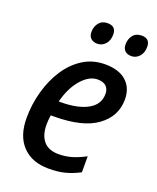

<svg xmlns="http://www.w3.org/2000/svg" viewBox="-139 -821 749 914"><g transform="rotate(20 235.5 -363.5)"><path d="M219 10Q134 10 86 -40Q38 -90 38 -181Q38 -251 56.5 -317Q75 -383 109 -435Q143 -487 192 -518Q241 -549 303 -549Q373 -549 410.5 -515.5Q448 -482 448 -423Q448 -338 375.5 -285Q303 -232 157 -232H142Q138 -207 138 -185Q138 -130 163.5 -100.5Q189 -71 239 -71Q274 -71 305 -80Q336 -89 374 -109V-28Q338 -9 302 0.5Q266 10 219 10ZM164 -307Q251 -307 301.5 -335Q352 -363 352 -417Q352 -441 337.5 -455Q323 -469 294 -469Q252 -469 213 -425Q174 -381 155 -307ZM405 -628Q385 -628 373 -639Q361 -650 361 -672Q361 -699 376 -718Q391 -737 420 -737Q462 -737 462 -695Q462 -665 445.5 -646.5Q429 -628 405 -628ZM233 -628Q213 -628 200.5 -639Q188 -650 188 -672Q188 -699 203.5 -718Q219 -737 247 -737Q290 -737 290 -695Q290 -665 273.5 -646.5Q257 -628 233 -628Z"/></g></svg>

Font: Noto Sans SemiCondensed Medium
Style: Italic
Weight: 500
Width: 4
Italic angle: -12°
Designer: Monotype Design Team
Foundry: Monotype Imaging Inc.
Version: Version 2.013; ttfautohint (v1.8.4.7-5d5b)